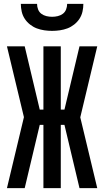

<svg xmlns="http://www.w3.org/2000/svg" viewBox="-20 -975 540 995"><path d="M108 0H16L104 -368L16 -735H108L186 -407H205V-735H295V-407H314L392 -735H484L396 -367L484 0H392L314 -328H295V0H205V-328H186ZM250 -815Q230 -815 209.5 -818Q189 -821 170.5 -828Q152 -835 135.5 -848Q119 -861 108 -878Q97 -895 92.5 -915Q88 -935 88 -955H172Q172 -940 177.5 -926Q183 -912 194.5 -903.5Q206 -895 220.5 -891.5Q235 -888 250 -888Q265 -888 279.5 -891.5Q294 -895 305.5 -903.5Q317 -912 322.5 -926Q328 -940 328 -955H412Q412 -935 407.5 -915Q403 -895 392 -878Q381 -861 364.5 -848Q348 -835 329.5 -828Q311 -821 290.5 -818Q270 -815 250 -815Z"/></svg>

Font: Iosevka Curly Semibold
Style: Regular
Weight: 600
Monospace: yes
Designer: Belleve Invis
Foundry: Belleve Invis
Version: Version 22.1.2; ttfautohint (v1.8.4)